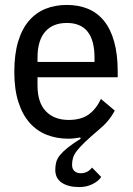

<svg xmlns="http://www.w3.org/2000/svg" viewBox="-20 -550 537 778"><path d="M301 208Q257 208 230.5 190.5Q204 173 204 138Q204 121 208 106.5Q212 92 223.5 78Q235 64 255 48Q275 32 307 12L305 7Q280 12 257 12Q210 12 170 -3.5Q130 -19 100.5 -52Q71 -85 54.5 -136.5Q38 -188 38 -259Q38 -330 53.5 -381.5Q69 -433 97.5 -466Q126 -499 165 -514.5Q204 -530 251 -530Q298 -530 336 -514.5Q374 -499 401 -466Q428 -433 442.5 -381.5Q457 -330 457 -259V-237H132V-204Q132 -134 166 -99Q200 -64 258 -64Q308 -64 338.5 -85.5Q369 -107 389 -149L445 -102Q433 -79 417 -60Q401 -41 379 -23Q346 5 325 25Q304 45 292 60.5Q280 76 276 89.5Q272 103 272 118Q272 135 282 143.5Q292 152 307 152Q335 152 353 129L390 167Q379 184 355 196Q331 208 301 208ZM363 -299V-316Q363 -457 251 -457Q194 -457 163 -421.5Q132 -386 132 -316V-299Z"/></svg>

Font: IBM Plex Sans Cond Text
Style: Regular
Weight: 450
Width: 3
Designer: Mike Abbink, Paul van der Laan, Pieter van Rosmalen
Foundry: Bold Monday
Version: Version 1.3